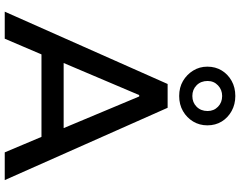

<svg xmlns="http://www.w3.org/2000/svg" viewBox="-124 -914 1038 831"><g transform="rotate(90 395.5 -499.0)"><path d="M31 0 344 -705H447L760 0H640L556 -199L608 -159H182L233 -199L148 0ZM392 -582 243 -231 218 -255H572L545 -231L398 -582ZM396 -755Q359 -755 331 -771.5Q303 -788 286 -815.5Q269 -843 269 -877Q269 -912 285.5 -939Q302 -966 330.5 -982Q359 -998 396 -998Q432 -998 461 -982Q490 -966 506.5 -939Q523 -912 523 -877Q523 -843 506.5 -815.5Q490 -788 461.5 -771.5Q433 -755 396 -755ZM396 -812Q424 -812 442.5 -830.5Q461 -849 461 -878Q461 -905 442.5 -923Q424 -941 396 -941Q369 -941 350 -923Q331 -905 331 -878Q331 -849 349.5 -830.5Q368 -812 396 -812Z"/></g></svg>

Font: Nunito Sans 6pt SemiBold
Style: Regular
Weight: 600
Version: Version 3.101;gftools[0.9.27]